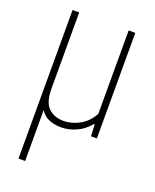

<svg xmlns="http://www.w3.org/2000/svg" viewBox="-142 -621 743 923"><g transform="rotate(20 230.0 -160.0)"><path d="M207 9Q167.5 9 138.2 -5.8Q109 -20.5 93 -56Q77 -91.5 77 -154V-230H101V-152Q101 -79.5 131 -51.8Q161 -24 208 -24Q230 -24 257.2 -32.2Q284.5 -40.5 310.2 -60Q336 -79.5 354 -113V-540H388V0H358L355 -60H351Q322 -25 284 -8Q246 9 207 9ZM67 220V-540H101V220Z"/></g></svg>

Font: Encode Sans Condensed Thin
Style: Regular
Weight: 100
Width: 3
Designer: Multiple Designers
Foundry: Impallari Type
Version: Version 3.002